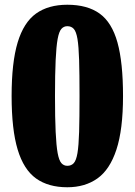

<svg xmlns="http://www.w3.org/2000/svg" viewBox="-20 -780 568 810"><path d="M29 -375Q29 -516.5 54.5 -601Q80 -685.5 132 -722.8Q184 -760 264 -760Q348.5 -760 400.2 -722.8Q452 -685.5 475.5 -601Q499 -516.5 499 -375Q499 -233.5 471.2 -149Q443.5 -64.5 391 -27.2Q338.5 10 264 10Q184 10 132 -27.2Q80 -64.5 54.5 -149Q29 -233.5 29 -375ZM212 -375Q212 -281.5 214.8 -223.5Q217.5 -165.5 223.2 -134.2Q229 -103 239 -91.8Q249 -80.5 264 -80.5Q281 -80.5 291.2 -91.8Q301.5 -103 306.8 -134.2Q312 -165.5 313.8 -223.5Q315.5 -281.5 315.5 -375Q315.5 -468.5 313.8 -526.5Q312 -584.5 306.8 -615.8Q301.5 -647 291.2 -658.2Q281 -669.5 264 -669.5Q249 -669.5 239 -658.2Q229 -647 223.2 -615.8Q217.5 -584.5 214.8 -526.5Q212 -468.5 212 -375Z"/></svg>

Font: Besley* Condensed Heavy
Style: Regular
Weight: 800
Width: 3
Designer: Owen Earl
Foundry: indestructible type*
Version: Version 3.000; ttfautohint (v1.8.3)